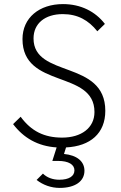

<svg xmlns="http://www.w3.org/2000/svg" viewBox="-20 -712 593 939"><path d="M272 207C347 207 393 175 393 123C393 77 356 47 293 41L303 9C422 3 495 -60 495 -170C495 -421 144 -329 144 -524C144 -598 201 -643 287 -643C360 -643 413 -613 456 -559L493 -595C446 -656 375 -692 288 -692C172 -692 90 -625 90 -521C90 -276 442 -372 442 -164C442 -86 377 -39 284 -39C197 -39 133 -70 81 -141L44 -105C95 -38 164 3 257 9L236 75H264C316 75 344 93 344 121C344 150 317 167 270 167C237 167 209 156 190 137L159 168C191 193 230 207 272 207Z"/></svg>

Font: MV Cash ExtraLight
Style: Regular
Weight: 200
Designer: Rodrigo Fuenzalida
Foundry: fragTYPE
Version: Version 1.100;Glyphs 3.1.2 (3151)